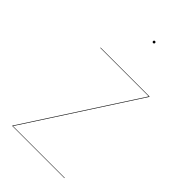

<svg xmlns="http://www.w3.org/2000/svg" viewBox="-219 -774 842 842"><g transform="rotate(45 202.5 -353.0)"><path d="M370 -515 38 -2H359V0H35V-2L367 -515H66V-517H370ZM221 -700Q221 -694 215 -694Q209 -694 209 -700Q209 -706 215 -706Q221 -706 221 -700Z"/></g></svg>

Font: FiraGO Two
Style: Regular
Weight: 100
Designer: bBox Type
Foundry: bBox Type GmbH
Version: Version 1.001